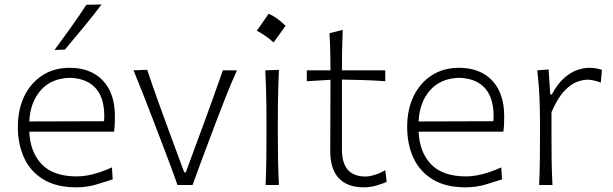

<svg xmlns="http://www.w3.org/2000/svg" viewBox="-20 -820 2716 851"><path d="M317.9 10.3Q365.2 10.3 407.5 -2.4Q449.7 -15.1 479.5 -24.9L476.1 -78.1Q448.7 -65.4 421.4 -56.4Q394 -47.4 368.7 -42.7Q343.3 -38.1 321.3 -38.1Q216.8 -38.1 165.3 -91.6Q113.8 -145 109.9 -236.3H485.4Q487.8 -252 488.5 -268.3Q489.3 -284.7 489.3 -304.2Q489.3 -407.2 435.5 -463.4Q381.8 -519.5 289.1 -519.5Q219.2 -519.5 167.5 -485.8Q115.7 -452.1 87.4 -393.1Q59.1 -334 59.1 -257.8Q59.1 -180.2 87.2 -119.6Q115.2 -59.1 172.9 -24.4Q230.5 10.3 317.9 10.3ZM441.4 -282.7 109.9 -281.7Q113.8 -366.7 160.6 -419.9Q207.5 -473.1 290 -475.1Q369.1 -472.7 408.2 -424.1Q447.3 -375.5 441.4 -282.7ZM221.7 -598.6 267.6 -600.1Q309.6 -649.9 350.6 -699.5Q391.6 -749 430.2 -800.3L362.8 -798.8Q330.1 -748.5 294.4 -698.7Q258.8 -648.9 221.7 -598.6Z M766.6 0H833.5Q850.6 -48.3 868.2 -95Q885.7 -141.6 903.8 -189.9L938 -280.8Q959.5 -337.4 982.2 -394.8Q1004.9 -452.1 1030.3 -508.3H967.8Q944.3 -440.4 919.7 -372.3Q895 -304.2 869.1 -233.9L803.7 -56.6H796.4L731 -233.4Q705.1 -303.2 680.4 -372.1Q655.8 -440.9 632.3 -510.7L571.8 -508.3Q594.7 -452.6 617.2 -395.5Q639.6 -338.4 661.1 -282.2L695.3 -192.4Q712.9 -146.5 731.4 -97.2Q750 -47.9 766.6 0Z M1170.5 -759.1Q1157 -739.2 1144.4 -720.9Q1131.8 -702.7 1118.4 -683.9Q1137.7 -673.7 1156.8 -660.5Q1175.8 -647.4 1192.5 -631.8Q1206.4 -650.6 1219.6 -669.1Q1232.8 -687.6 1245.6 -705.9Q1223.6 -727.4 1205.1 -740Q1186.6 -752.6 1170.5 -759.1ZM1157.2 0H1216.3Q1213.4 -57.1 1212.4 -110.1Q1211.4 -163.1 1211.4 -226.1V-277.3Q1211.4 -320.8 1211.9 -359.4Q1212.4 -397.9 1213.4 -434.8Q1214.4 -471.7 1216.3 -510.3L1155.8 -508.3Q1157.7 -470.2 1158.9 -433.6Q1160.2 -397 1160.6 -358.9Q1161.1 -320.8 1161.1 -277.3V-226.1Q1161.1 -163.1 1160.4 -110.1Q1159.7 -57.1 1157.2 0Z M1592.3 10.3Q1621.6 10.3 1650.6 1.7Q1679.7 -6.8 1693.8 -14.6L1687.5 -65.9Q1668.5 -53.7 1643.1 -45.7Q1617.7 -37.6 1601.1 -37.6Q1547.9 -37.6 1521.7 -67.4Q1495.6 -97.2 1495.6 -156.7V-467.3Q1542.5 -466.8 1591.3 -465.1Q1640.1 -463.4 1687.5 -460V-508.3H1495.6Q1495.6 -557.6 1496.3 -597.2Q1497.1 -636.7 1499 -687.5L1440.4 -672.9Q1442.9 -630.4 1443.8 -591.1Q1444.8 -551.8 1444.8 -508.3H1339.8V-460L1444.8 -466.3Q1444.8 -407.2 1444.3 -324.5Q1443.8 -241.7 1443.8 -150.4Q1443.8 -70.3 1481.9 -30Q1520 10.3 1592.3 10.3Z M2043.5 10.3Q2090.8 10.3 2133.1 -2.4Q2175.3 -15.1 2205.1 -24.9L2201.7 -78.1Q2174.3 -65.4 2147 -56.4Q2119.6 -47.4 2094.2 -42.7Q2068.8 -38.1 2046.9 -38.1Q1942.4 -38.1 1890.9 -91.6Q1839.4 -145 1835.4 -236.3H2210.9Q2213.4 -252 2214.1 -268.3Q2214.8 -284.7 2214.8 -304.2Q2214.8 -407.2 2161.1 -463.4Q2107.4 -519.5 2014.6 -519.5Q1944.8 -519.5 1893.1 -485.8Q1841.3 -452.1 1813 -393.1Q1784.7 -334 1784.7 -257.8Q1784.7 -180.2 1812.7 -119.6Q1840.8 -59.1 1898.4 -24.4Q1956.1 10.3 2043.5 10.3ZM2167 -282.7 1835.4 -281.7Q1839.4 -366.7 1886.2 -419.9Q1933.1 -473.1 2015.6 -475.1Q2094.7 -472.7 2133.8 -424.1Q2172.9 -375.5 2167 -282.7Z M2369.6 0H2428.7Q2425.8 -57.1 2425 -109.9Q2424.3 -162.6 2424.3 -224.6V-322.8Q2452.6 -387.7 2482.4 -418.2Q2512.2 -448.7 2538.8 -457.8Q2565.4 -466.8 2584 -466.8Q2597.2 -466.8 2612.8 -463.1Q2628.4 -459.5 2643.1 -454.1L2647.9 -510.7Q2634.8 -514.6 2620.6 -517.1Q2606.4 -519.5 2590.8 -519.5Q2568.8 -519.5 2540.3 -510.3Q2511.7 -501 2481.9 -475.6Q2452.1 -450.2 2425.8 -401.4H2418.9L2411.6 -512.2L2361.3 -508.3Q2368.2 -450.7 2370.8 -391.6Q2373.5 -332.5 2373.5 -277.3V-226.1Q2373.5 -163.1 2372.8 -110.1Q2372.1 -57.1 2369.6 0Z"/></svg>

Font: Pinar-VF-FD
Style: Regular
Weight: 300
Designer: Amin Abedi
Version: Version 3.0